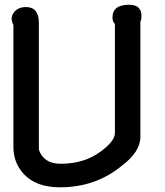

<svg xmlns="http://www.w3.org/2000/svg" viewBox="-20 -780 696 808"><path d="M231.3 8.2Q131.3 8.2 79 -48.7Q37.4 -94.4 36.4 -159V-674.9Q21 -704.1 37.9 -727.2Q55.4 -750.3 89.2 -750.3Q143.6 -750.3 143.6 -683.1V-149.7Q164.1 -90.8 235.9 -90.8Q336.4 -90.8 406.7 -144.6Q463.6 -187.2 463.6 -220V-679.5Q453.3 -688.2 453.3 -706.2Q453.3 -760 523.6 -760Q575.4 -760 575.4 -712.8Q575.4 -696.9 570.8 -688.7V-204.1Q570.8 -140.5 491.3 -81.5Q382.1 8.2 232.3 8.2Z"/></svg>

Font: Myanmar Handwriting
Style: Regular
Weight: 400
Designer: Khon Soe Zaw Thu
Foundry: PaOh Unicode khonsoezawthu@gmail.com and @hotmail.com
Version: Version 1.30 November 9, 2016